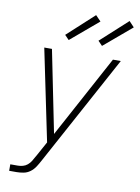

<svg xmlns="http://www.w3.org/2000/svg" viewBox="-103 -824 806 1107"><g transform="rotate(10 300.0 -270.5)"><path d="M30 215V177H73Q88 177 103 173Q118 169 130 159Q142 149 150.5 135.5Q159 122 166 108Q166 108 166 108Q166 108 166 108L167 107Q167 107 167 107Q167 107 167 107L217 16L106 -520H151L248 -39L508 -520H554L204 125Q194 144 182 162.5Q170 181 152.5 194Q135 207 114 211Q93 215 73 215ZM432 -587 407 -613 564 -756 594 -724ZM237 -587 212 -613 368 -756 399 -724Z"/></g></svg>

Font: Iosevka SS04 XLt Ex Obl
Style: Regular
Weight: 200
Width: 7
Italic angle: -9°
Monospace: yes
Designer: Belleve Invis
Foundry: Belleve Invis
Version: Version 19.0.0; ttfautohint (v1.8.4)